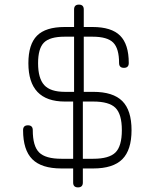

<svg xmlns="http://www.w3.org/2000/svg" viewBox="-20 -730 670 832"><path d="M246 0Q160 0 120 -40Q80 -80 80 -166Q80 -187 101 -187Q122 -187 122 -166Q122 -97 149.5 -69.5Q177 -42 246 -42H297V-290H261Q103 -290 103 -456Q103 -538 140.5 -575.5Q178 -613 260 -613H301V-689Q301 -710 322 -710Q343 -710 343 -689V-613H381Q463 -613 500.5 -575.5Q538 -538 538 -457Q538 -436 517 -436Q496 -436 496 -457Q496 -520 470.5 -545.5Q445 -571 381 -571H343V-332H384Q470 -332 510 -292Q550 -252 550 -166Q550 -80 510 -40Q470 0 384 0H339V61Q339 82 318 82Q297 82 297 61V0ZM261 -332H301V-571H260Q196 -571 170.5 -545.5Q145 -520 145 -456Q145 -391 171.5 -361.5Q198 -332 261 -332ZM384 -290H339V-42H384Q453 -42 480.5 -69.5Q508 -97 508 -166Q508 -235 480.5 -262.5Q453 -290 384 -290Z"/></svg>

Font: Jura Light
Style: Regular
Weight: 300
Designer: Daniel Johnson, Alexei Vanyashin
Foundry: Daniel Johnson
Version: Version 5.103